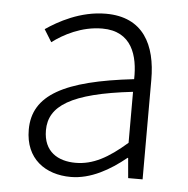

<svg xmlns="http://www.w3.org/2000/svg" viewBox="-45 -591 637 649"><g transform="rotate(5 273.5 -267.0)"><path d="M218 13C286 13 350 -24 404 -68H406L412 0H461V-338C461 -456 416 -547 289 -547C202 -547 128 -505 87 -477L113 -435C150 -463 211 -496 281 -496C382 -496 405 -414 403 -335C168 -308 63 -252 63 -134C63 -35 132 13 218 13ZM230 -36C171 -36 121 -64 121 -137C121 -219 193 -268 403 -292V-119C340 -64 289 -36 230 -36Z"/></g></svg>

Font: Noto Sans CJK Light
Style: Regular
Weight: 300
Designer: Ryoko NISHIZUKA (kana & ideographs); Paul D. Hunt (Latin, Greek & Cyrillic); Wenlong ZHANG (bopomofo); Sandoll Communica
Foundry: Adobe Systems Incorporated
Version: Version 1.000;PS 1;hotconv 1.0.78;makeotf.lib2.5.61930